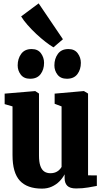

<svg xmlns="http://www.w3.org/2000/svg" viewBox="-20 -1104 608 1135"><path d="M429.5 10Q393.5 10 377.8 -5.8Q362 -21.5 362 -51V-73.5Q350 -50.5 331 -31.5Q312 -12.5 286.2 -0.8Q260.5 11 228 11Q140.5 11 97.2 -36Q54 -83 54 -187V-475L7.5 -488.5V-550.5L186.5 -565.5H188.5L210.5 -551V-185Q210.5 -146.5 218.5 -123.5Q226.5 -100.5 241.5 -90.2Q256.5 -80 278.5 -80Q293 -80 305.2 -84.2Q317.5 -88.5 327.2 -96.8Q337 -105 344 -117V-475L303 -490.5V-550.5L473 -565.5H476.5L500.5 -551V-67.5L552.5 -67V-5Q534.5 -1.5 501.5 4.2Q468.5 10 429.5 10ZM157.5 -638.5Q121.5 -638.5 103 -662.5Q84.5 -686.5 84.5 -717.5Q84.5 -757 105.2 -785.5Q126 -814 166.5 -814H167.5Q204 -814 222.2 -788.8Q240.5 -763.5 240.5 -732.5Q240.5 -693 220 -665.8Q199.5 -638.5 158.5 -638.5ZM375 -638.5Q338.5 -638.5 320 -662.5Q301.5 -686.5 301.5 -717.5Q301.5 -757 322.2 -785.5Q343 -814 384 -814H385Q421 -814 439.5 -788.8Q458 -763.5 458 -732.5Q458 -693 437.5 -665.8Q417 -638.5 376 -638.5ZM295.5 -824.5Q275.5 -836 248.8 -856.8Q222 -877.5 194.2 -903.5Q166.5 -929.5 142.8 -956.5Q119 -983.5 105 -1007L208.5 -1084L352 -872L296.5 -824.5Z"/></svg>

Font: Merriweather 24pt SemiCondensed Black
Style: Regular
Weight: 900
Width: 4
Designer: Eben Sorkin
Foundry: Eben Sorkin
Version: Version 2.100